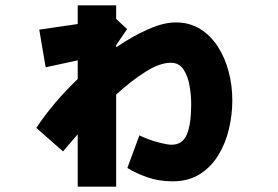

<svg xmlns="http://www.w3.org/2000/svg" viewBox="-20 -642 1040 719"><path d="M271 57V-139Q256 -122 242.5 -106Q229 -90 216 -75L116 -163Q147 -210 186.5 -256.5Q226 -303 271 -346V-416L151 -390L127 -531L271 -552V-622H415V-571L456 -533L415 -473V-465Q477 -507 535 -532.5Q593 -558 638 -558Q690 -558 729.5 -533.5Q769 -509 796 -467Q823 -425 836.5 -373Q850 -321 850 -266Q850 -213 837.5 -159.5Q825 -106 798 -61.5Q771 -17 728.5 10Q686 37 627 37Q575 37 532 22Q489 7 457 -13L502 -135Q538 -118 572.5 -109Q607 -100 622 -100Q664 -100 680 -139Q696 -178 696 -252Q696 -284 690 -320Q684 -356 667.5 -381.5Q651 -407 620 -407Q578 -407 524.5 -373Q471 -339 415 -288V57Z"/></svg>

Font: Murecho Black
Style: Regular
Weight: 900
Designer: Neil Summerour
Foundry: Positype
Version: Version 1.010; ttfautohint (v1.8.3)